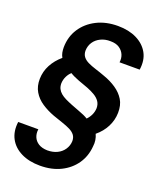

<svg xmlns="http://www.w3.org/2000/svg" viewBox="-169 -813 946 1147"><g transform="rotate(20 304.5 -240.0)"><path d="M225 232Q156 232 105.5 207Q55 182 31 137Q7 92 15 31H143Q139 57 148 79.5Q157 102 179 116Q201 130 236 131Q271 131 298 118Q325 105 341 81Q357 57 358 28Q358 5 346.5 -10Q335 -25 314 -35.5Q293 -46 264.5 -55.5Q236 -65 202 -77Q159 -93 123.5 -116.5Q88 -140 67.5 -174.5Q47 -209 48 -256Q49 -303 71 -344.5Q93 -386 132 -419Q124 -433 121 -448.5Q118 -464 118 -482Q119 -549 152.5 -600.5Q186 -652 244.5 -682Q303 -712 380 -712Q449 -712 499.5 -687Q550 -662 574.5 -617.5Q599 -573 590 -511H462Q466 -537 456.5 -559.5Q447 -582 425.5 -596.5Q404 -611 369 -611Q335 -612 307 -598.5Q279 -585 263.5 -561.5Q248 -538 247 -508Q247 -485 258.5 -469.5Q270 -454 291.5 -443.5Q313 -433 342 -424Q371 -415 403 -403Q446 -388 481.5 -364Q517 -340 537.5 -306.5Q558 -273 557 -224Q556 -177 534.5 -135Q513 -93 474 -61Q482 -44 485 -24.5Q488 -5 485 16Q480 79 446.5 127.5Q413 176 356.5 204Q300 232 225 232ZM392 -128Q407 -143 416.5 -163Q426 -183 427 -206Q427 -231 415 -248.5Q403 -266 381.5 -279Q360 -292 331.5 -303Q303 -314 271 -325Q255 -331 240 -338Q225 -345 214 -352Q199 -339 189 -318.5Q179 -298 178 -274Q178 -255 185 -240.5Q192 -226 205.5 -214.5Q219 -203 238.5 -193.5Q258 -184 282 -174.5Q306 -165 333 -155Q352 -148 365.5 -142Q379 -136 392 -128Z"/></g></svg>

Font: DM Sans 20pt SemiBold
Style: Italic
Weight: 600
Italic angle: -10°
Version: Version 4.004;gftools[0.9.30]